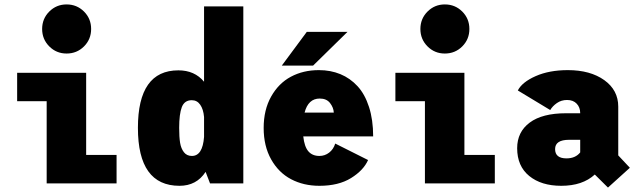

<svg xmlns="http://www.w3.org/2000/svg" viewBox="-20 -829 2890 868"><path d="M281 -587Q235 -587 202.8 -619.2Q170.5 -651.5 170.5 -698Q170.5 -744.5 202.8 -776.8Q235 -809 281 -809Q327.5 -809 359.8 -776.8Q392 -744.5 392 -698Q392 -651.5 359.8 -619.2Q327.5 -587 281 -587ZM369.5 -128.5H507V0H191V-371.5H57.5V-500H369.5Z M1080 0H929.5L909.5 -52Q868.5 11 791.5 11Q603.5 11 603.5 -251Q603.5 -511 786.5 -511Q860 -511 902.5 -459.5V-800H1080ZM790 -251Q790 -209.5 794.2 -183.5Q798.5 -157.5 811.5 -140.8Q824.5 -124 847.5 -124Q896 -124 902.5 -210V-300Q899.5 -335 885.2 -355.5Q871 -376 847 -376Q814 -376 802 -344.8Q790 -313.5 790 -251Z M1254 -532.5 1367 -685H1551L1395.5 -532.5ZM1644 -105.5Q1623.5 -59 1567 -24Q1510.5 11 1424 11Q1352.5 11 1296 -18.8Q1239.5 -48.5 1205.8 -108.5Q1172 -168.5 1172 -250.5Q1172 -332.5 1205.8 -392.5Q1239.5 -452.5 1295.2 -482.2Q1351 -512 1421.5 -512Q1474.5 -512 1518.8 -493.8Q1563 -475.5 1596.2 -439.5Q1629.5 -403.5 1648.2 -345.5Q1667 -287.5 1667 -212.5H1351Q1356 -166 1374 -145Q1392 -124 1424 -124Q1448.5 -124 1468 -139Q1487.5 -154 1495.5 -180ZM1425.5 -383.5Q1373.5 -383.5 1357 -320H1489Q1488 -342.5 1472.2 -363Q1456.5 -383.5 1425.5 -383.5Z M1991 -587Q1945 -587 1912.8 -619.2Q1880.5 -651.5 1880.5 -698Q1880.5 -744.5 1912.8 -776.8Q1945 -809 1991 -809Q2037.5 -809 2069.8 -776.8Q2102 -744.5 2102 -698Q2102 -651.5 2069.8 -619.2Q2037.5 -587 1991 -587ZM2079.5 -128.5H2217V0H1901V-371.5H1767.5V-500H2079.5Z M2728.5 19 2669 -40Q2613.5 11 2517.5 11Q2427 11 2372.5 -33.5Q2318 -78 2318 -159Q2318 -232.5 2374.8 -274.8Q2431.5 -317 2539 -317H2603V-317.5Q2603 -343.5 2587.2 -360.2Q2571.5 -377 2543.5 -377Q2517.5 -377 2497.5 -363Q2477.5 -349 2467.5 -331.5L2321 -420Q2340 -457.5 2401.5 -484.8Q2463 -512 2547 -512Q2648.5 -512 2711.8 -466.8Q2775 -421.5 2775 -347V-126.5L2827.5 -70.5ZM2541 -113Q2581.5 -113 2603 -140V-197H2553Q2489.5 -197 2489.5 -155Q2489.5 -113 2541 -113Z"/></svg>

Font: League Mono Narrow ExtraBold
Style: Regular
Weight: 800
Width: 3
Designer: Tyler Finck
Foundry: The League of Moveable Type / Tyler Finck
Version: Version 2.210